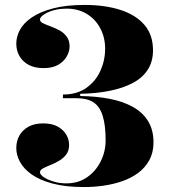

<svg xmlns="http://www.w3.org/2000/svg" viewBox="-20 -743 692 778"><path d="M321 15Q247 15 194 1Q141 -13 108.5 -36Q76 -59 61 -87Q46 -115 46 -143Q46 -172 59 -194.5Q72 -217 96 -230Q120 -243 155 -243Q192 -243 215 -229.5Q238 -216 249 -196.5Q260 -177 260 -156Q260 -132 248 -116.5Q236 -101 218.5 -91Q201 -81 183.5 -74Q166 -67 154 -60.5Q142 -54 142 -45Q142 -39 149.5 -31.5Q157 -24 171.5 -17Q186 -10 205.5 -5Q225 0 249 0Q297 0 332.5 -24.5Q368 -49 388 -89Q408 -129 408 -174Q408 -236 396 -274Q384 -312 358.5 -328.5Q333 -345 291 -345H235V-360Q292 -360 330 -387Q368 -414 387 -456.5Q406 -499 406 -546Q406 -591 386.5 -628Q367 -665 332 -686.5Q297 -708 250 -708Q226 -708 206 -703.5Q186 -699 171.5 -692Q157 -685 149.5 -677.5Q142 -670 142 -664Q142 -655 154 -649Q166 -643 184 -636.5Q202 -630 220 -620.5Q238 -611 250 -595Q262 -579 262 -555Q262 -535 250.5 -514.5Q239 -494 216 -480.5Q193 -467 156 -467Q121 -467 96.5 -480Q72 -493 59 -515.5Q46 -538 46 -566Q46 -595 61 -622.5Q76 -650 109 -672.5Q142 -695 195 -709Q248 -723 323 -723Q405 -723 467.5 -703Q530 -683 565 -642.5Q600 -602 600 -539Q600 -494 579 -461Q558 -428 518.5 -407Q479 -386 424.5 -375Q370 -364 305 -363V-354Q370 -353 424.5 -342.5Q479 -332 519 -309.5Q559 -287 580.5 -251.5Q602 -216 602 -166Q602 -125 585 -94Q568 -63 539.5 -42Q511 -21 474.5 -8.5Q438 4 398.5 9.5Q359 15 321 15Z"/></svg>

Font: Kalnia Thin SemiBold
Style: Regular
Weight: 600
Version: Version 1.105